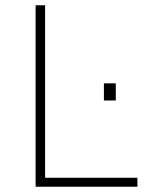

<svg xmlns="http://www.w3.org/2000/svg" viewBox="-20 -708 576 728"><path d="M115 0V-688H151V-34H501V0ZM374 -327V-392H419V-327Z"/></svg>

Font: Saira Thin Thin
Style: Regular
Weight: 250
Version: Version 1.101